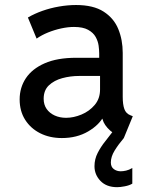

<svg xmlns="http://www.w3.org/2000/svg" viewBox="-20 -548 602 773"><path d="M451.7 205.6Q408.7 205.6 384.5 180.4Q360.4 155.3 360.4 121.1Q360.4 92.8 373.3 67.6Q386.2 42.5 403.6 21Q420.9 -0.5 434.6 -19L478.5 7.8Q456.5 33.7 441.4 58.3Q426.3 83 426.3 106Q426.3 124 438.2 132.8Q450.2 141.6 465.8 141.6Q475.6 141.6 487.5 138.9Q499.5 136.2 512.7 128.4V191.4Q500.5 198.7 482.2 202.1Q463.9 205.6 451.7 205.6ZM229 7.8Q180.2 7.8 141.8 -11.5Q103.5 -30.8 81.3 -65.7Q59.1 -100.6 59.1 -147.9Q59.1 -195.3 84.2 -233.2Q109.4 -271 159.9 -293.2Q210.4 -315.4 287.1 -315.4H398.4V-242.2H298.3Q263.7 -242.2 231 -233.4Q198.2 -224.6 177 -204.6Q155.8 -184.6 155.8 -150.4Q155.8 -126.5 167.7 -109.4Q179.7 -92.3 200.2 -83Q220.7 -73.7 246.1 -73.7Q276.4 -73.7 308.1 -86.9Q339.8 -100.1 361.3 -125.5Q382.8 -150.9 382.8 -187.5V-243.7L379.4 -272V-333Q379.4 -346.2 377 -364.3Q374.5 -382.3 365 -399.4Q355.5 -416.5 334.7 -428Q314 -439.5 277.8 -439.5Q253.9 -439.5 226.6 -433.6Q199.2 -427.7 173.3 -417.2Q147.5 -406.7 127.4 -392.6L92.3 -477.5Q118.2 -492.7 150.4 -504.2Q182.6 -515.6 217.8 -521.7Q252.9 -527.8 286.1 -527.8Q356 -527.8 397.2 -501.2Q438.5 -474.6 456.3 -430.9Q474.1 -387.2 474.1 -335V-158.2Q474.1 -127 480.7 -108.9Q487.3 -90.8 504.9 -84L514.6 -80.1L478.5 7.8L463.9 2Q433.6 -9.8 412.8 -33Q392.1 -56.2 391.1 -79.6L412.1 -69.8H372.1L398.9 -83Q380.9 -45.9 335.2 -19Q289.6 7.8 229 7.8Z"/></svg>

Font: Reddit Mono Medium
Style: Regular
Weight: 500
Monospace: yes
Designer: Stephen Hutchings
Foundry: Reddit
Version: Version 1.014